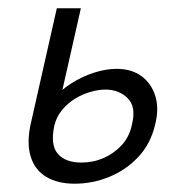

<svg xmlns="http://www.w3.org/2000/svg" viewBox="-20 -434 435 463"><path d="M160 9Q119 9 91.5 -7.5Q64 -24 54 -56.5Q44 -89 54 -135L117 -414H175L111 -131Q101 -84 119.5 -63Q138 -42 176 -42Q205 -42 230 -53Q255 -64 273.5 -84Q292 -104 298 -133Q309 -176 288 -197Q267 -218 234 -218Q218 -218 198.5 -212.5Q179 -207 161 -196Q143 -185 129.5 -168.5Q116 -152 111 -131H73Q83 -165 104 -190.5Q125 -216 152 -233Q179 -250 207.5 -259Q236 -268 261 -268Q297 -268 321 -250.5Q345 -233 354.5 -202.5Q364 -172 354 -133Q343 -87 313.5 -55.5Q284 -24 243.5 -7.5Q203 9 160 9Z"/></svg>

Font: Ysabeau Infant
Style: Italic
Weight: 400
Italic angle: -12°
Designer: Christian Thalmann (Catharsis Fonts)
Version: Version 2.001;gftools[0.9.30]; featfreeze: ss01,ss02,lnum